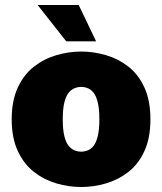

<svg xmlns="http://www.w3.org/2000/svg" viewBox="-20 -739 651 771"><path d="M306 12Q256 12 206.5 -2.5Q157 -17 116.5 -48.5Q76 -80 51.5 -132.5Q27 -185 27 -260Q27 -335 51.5 -387.5Q76 -440 116.5 -471.5Q157 -503 206.5 -517.5Q256 -532 306 -532Q356 -532 405.5 -517.5Q455 -503 495.5 -471.5Q536 -440 560 -387.5Q584 -335 584 -260Q584 -185 560 -132.5Q536 -80 495.5 -48.5Q455 -17 405.5 -2.5Q356 12 306 12ZM306 -130Q319 -130 332 -135Q345 -140 355.5 -153Q366 -166 372.5 -192Q379 -218 379 -260Q379 -302 372.5 -328Q366 -354 355.5 -367Q345 -380 332 -385Q319 -390 306 -390Q293 -390 280 -385Q267 -380 256 -367Q245 -354 238.5 -328Q232 -302 232 -260Q232 -218 238.5 -192Q245 -166 256 -153Q267 -140 280 -135Q293 -130 306 -130ZM246 -573 131 -719H296L366 -573Z"/></svg>

Font: Murecho Thin Black
Style: Regular
Weight: 900
Version: Version 1.010